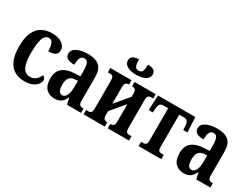

<svg xmlns="http://www.w3.org/2000/svg" viewBox="-57 -1334 2527 1923"><g transform="rotate(30 1207.0 -372.0)"><path d="M246 10Q182 10 133.5 -17.5Q85 -45 57 -106Q29 -167 29 -268Q29 -371 58.5 -432Q88 -493 138 -519.5Q188 -546 248 -546Q325 -546 368 -516Q411 -486 411 -441Q411 -404 386 -387Q361 -370 306 -370Q306 -422 293.5 -456Q281 -490 246 -490Q222 -490 204 -470.5Q186 -451 175.5 -402.5Q165 -354 165 -269Q165 -166 190 -111.5Q215 -57 275 -57Q347 -57 382 -137Q411 -123 411 -94Q411 -71 393.5 -47Q376 -23 339.5 -6.5Q303 10 246 10Z M593 10Q535 10 497.5 -28Q460 -66 460 -148Q460 -228 510 -268Q560 -308 648 -311L711 -314V-374Q711 -433 699.5 -461.5Q688 -490 657 -490Q626 -490 613 -463.5Q600 -437 600 -383Q492 -383 492 -450Q492 -498 543 -522Q594 -546 669 -546Q756 -546 799.5 -508Q843 -470 843 -377V-108Q843 -75 854.5 -62.5Q866 -50 889 -50H900V0H737L721 -72H717Q695 -26 667 -8Q639 10 593 10ZM647 -58Q676 -58 694 -93Q712 -128 712 -188V-262L682 -260Q634 -257 614.5 -229.5Q595 -202 595 -151Q595 -58 647 -58Z M929 0V-50H959Q974 -50 985.5 -60Q997 -70 997 -113V-423Q997 -465 985.5 -475.5Q974 -486 959 -486H929V-536H1174V-486H1168Q1151 -486 1138 -475.5Q1125 -465 1125 -422V-235L1258 -393V-422Q1258 -465 1245 -475.5Q1232 -486 1215 -486H1209V-536H1454V-486H1424Q1409 -486 1397.5 -475.5Q1386 -465 1386 -423V-113Q1386 -70 1397.5 -60Q1409 -50 1424 -50H1454V0H1209V-50H1215Q1232 -50 1245 -59.5Q1258 -69 1258 -114V-307L1125 -150V-114Q1125 -69 1138.5 -59.5Q1152 -50 1168 -50H1174V0ZM1186 -606Q1119 -606 1080.5 -629Q1042 -652 1042 -692Q1042 -722 1066.5 -738Q1091 -754 1134 -754Q1134 -704 1144 -679Q1154 -654 1186 -654Q1219 -654 1229 -679Q1239 -704 1239 -754Q1282 -754 1306 -738.5Q1330 -723 1330 -692Q1330 -652 1291.5 -629Q1253 -606 1186 -606Z M1565 0V-50H1594Q1609 -50 1620.5 -59Q1632 -68 1632 -110V-476H1574Q1550 -476 1537.5 -460.5Q1525 -445 1522 -400L1520 -363H1472L1480 -536H1912L1920 -363H1872L1870 -400Q1867 -445 1855 -460.5Q1843 -476 1818 -476H1760V-110Q1760 -68 1771 -59Q1782 -50 1798 -50H1827V0Z M2088 10Q2030 10 1992.5 -28Q1955 -66 1955 -148Q1955 -228 2005 -268Q2055 -308 2143 -311L2206 -314V-374Q2206 -433 2194.5 -461.5Q2183 -490 2152 -490Q2121 -490 2108 -463.5Q2095 -437 2095 -383Q1987 -383 1987 -450Q1987 -498 2038 -522Q2089 -546 2164 -546Q2251 -546 2294.5 -508Q2338 -470 2338 -377V-108Q2338 -75 2349.5 -62.5Q2361 -50 2384 -50H2395V0H2232L2216 -72H2212Q2190 -26 2162 -8Q2134 10 2088 10ZM2142 -58Q2171 -58 2189 -93Q2207 -128 2207 -188V-262L2177 -260Q2129 -257 2109.5 -229.5Q2090 -202 2090 -151Q2090 -58 2142 -58Z"/></g></svg>

Font: Noto Serif ExtraCondensed
Style: Bold
Weight: 700
Width: 2
Designer: Monotype Design Team
Foundry: Monotype Imaging Inc.
Version: Version 2.014; ttfautohint (v1.8.4.7-5d5b)